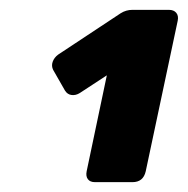

<svg xmlns="http://www.w3.org/2000/svg" viewBox="-20 -720 382 390"><path d="M173 -350Q163 -350 158.5 -356Q154 -362 156 -372L197 -567L142 -531Q134 -526 125.5 -527Q117 -528 112 -536L88 -578Q84 -586 87 -594.5Q90 -603 98 -609L225 -693Q236 -700 249 -700H323Q333 -700 338 -694Q343 -688 341 -678L276 -372Q271 -350 249 -350Z"/></svg>

Font: Rubik Light ExtraBold
Style: Italic
Weight: 800
Italic angle: -12°
Version: Version 2.104